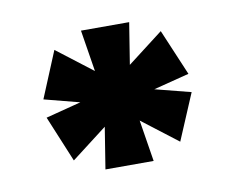

<svg xmlns="http://www.w3.org/2000/svg" viewBox="-49 -730 555 455"><g transform="rotate(-10 229.0 -503.0)"><path d="M287 -670H171L187 -570L101 -636L55 -525L140 -503L55 -481L101 -370L187 -436L171 -336H287L271 -436L357 -370L404 -481L318 -503L404 -525L357 -636L271 -570Z"/></g></svg>

Font: LT Wave Text Black
Style: Regular
Weight: 900
Designer: Daniel Lyons
Version: Version 2.5 (Glyphs App)